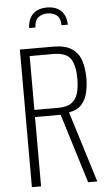

<svg xmlns="http://www.w3.org/2000/svg" viewBox="-66 -1084 640 1126"><g transform="rotate(-5 254.0 -521.0)"><path d="M75 0V-810H271Q343 -810 381.5 -783.5Q420 -757 434.5 -711.5Q449 -666 449 -610Q449 -565 439.5 -524Q430 -483 404.5 -454.5Q379 -426 330 -418L460 0H406L280 -408H129V0ZM129 -450H269Q321 -450 348 -469.5Q375 -489 385.5 -525Q396 -561 396 -610Q396 -687 370.5 -727Q345 -767 268 -767H129ZM140 -931Q142 -969 156.5 -993.5Q171 -1018 196 -1030Q221 -1042 254 -1042Q288 -1042 313 -1030Q338 -1018 352.5 -993.5Q367 -969 368 -931H331Q330 -974 308 -990.5Q286 -1007 254 -1007Q223 -1007 201 -990.5Q179 -974 177 -931Z"/></g></svg>

Font: Oswald ExtraLight
Style: Regular
Weight: 250
Designer: Vernon Adams
Foundry: Vernon Adams
Version: Version 4.103;gftools[0.9.33.dev8+g029e19f]